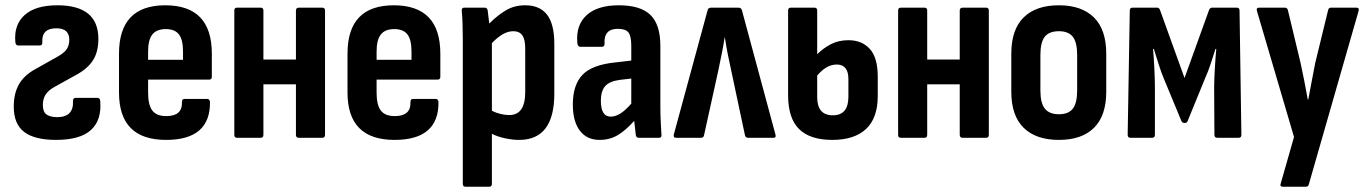

<svg xmlns="http://www.w3.org/2000/svg" viewBox="-20 -521 5173 726"><path d="M192 8Q111 8 71.5 -22Q32 -52 32 -118Q32 -166 50.5 -200Q69 -234 109 -257L198 -307Q223 -321 232.5 -335.5Q242 -350 242 -371Q242 -414 193 -414Q137 -414 140 -362Q141 -349 130 -349H49Q39 -349 38 -362Q32 -427 73 -464Q114 -501 197 -501Q352 -501 352 -374Q352 -326 332.5 -294.5Q313 -263 272 -240L189 -194Q163 -180 152.5 -163.5Q142 -147 142 -124Q142 -98 156 -88Q170 -78 198 -78Q259 -79 256 -139Q256 -151 266 -151H348Q358 -151 359 -139Q365 -67 324 -29.5Q283 8 192 8Z M608 8Q430 8 430 -171V-318Q430 -501 605 -501Q781 -501 781 -318V-231Q781 -220 771 -220H540V-171Q540 -124 556 -103Q572 -82 609 -82Q670 -82 668 -135Q668 -147 678 -147H764Q772 -147 774 -136Q776 8 608 8ZM540 -295H672V-326Q672 -371 656.5 -391Q641 -411 607 -411Q572 -411 556 -390.5Q540 -370 540 -326Z M876 0Q866 0 866 -11V-481Q866 -492 876 -492H966Q976 -492 976 -481V-296H1099V-481Q1099 -492 1110 -492H1199Q1209 -492 1209 -481V-11Q1209 0 1199 0H1110Q1099 0 1099 -11V-202H976V-11Q976 0 966 0Z M1472 8Q1294 8 1294 -171V-318Q1294 -501 1469 -501Q1645 -501 1645 -318V-231Q1645 -220 1635 -220H1404V-171Q1404 -124 1420 -103Q1436 -82 1473 -82Q1534 -82 1532 -135Q1532 -147 1542 -147H1628Q1636 -147 1638 -136Q1640 8 1472 8ZM1404 -295H1536V-326Q1536 -371 1520.5 -391Q1505 -411 1471 -411Q1436 -411 1420 -390.5Q1404 -370 1404 -326Z M1740 185Q1730 185 1730 174V-372Q1730 -403 1729 -430.5Q1728 -458 1726 -480Q1725 -492 1735 -492H1813Q1822 -492 1824 -482Q1827 -461 1830 -432Q1861 -463 1893 -482Q1925 -501 1966 -501Q2021 -501 2048.5 -465.5Q2076 -430 2076 -355V-167Q2076 8 1943 8Q1918 8 1890 2Q1862 -4 1840 -15V174Q1840 185 1830 185ZM1921 -403Q1901 -403 1881 -391.5Q1861 -380 1840 -358V-102Q1873 -86 1906 -86Q1966 -86 1966 -173V-338Q1966 -372 1955 -387.5Q1944 -403 1921 -403Z M2247 8Q2199 8 2172.5 -27Q2146 -62 2146 -126Q2146 -199 2182 -237.5Q2218 -276 2307 -285L2367 -292V-348Q2367 -384 2356.5 -398Q2346 -412 2316 -412Q2262 -412 2266 -355Q2266 -344 2255 -344H2175Q2164 -344 2163 -359Q2157 -426 2198 -463.5Q2239 -501 2320 -501Q2402 -501 2439.5 -464.5Q2477 -428 2477 -347V-125Q2477 -85 2478.5 -58Q2480 -31 2481 -13Q2483 0 2472 0H2395Q2386 0 2384 -11Q2383 -20 2381.5 -34.5Q2380 -49 2378 -64Q2345 -27 2315 -9.5Q2285 8 2247 8ZM2252 -140Q2252 -80 2289 -80Q2307 -80 2325.5 -91.5Q2344 -103 2367 -129V-224L2324 -219Q2285 -214 2268.5 -195.5Q2252 -177 2252 -140Z M2536 0Q2525 0 2528 -13L2655 -480Q2657 -492 2668 -492H2772Q2784 -492 2786 -480L2912 -13Q2916 0 2905 0H2808Q2800 0 2797 -9L2745 -254Q2738 -285 2732 -315.5Q2726 -346 2721 -379H2720Q2715 -346 2708.5 -315Q2702 -284 2696 -254L2642 -9Q2640 0 2631 0Z M3127 8Q3043 8 3001.5 -33Q2960 -74 2960 -161V-481Q2960 -492 2970 -492H3060Q3070 -492 3070 -481V-316Q3093 -339 3122 -354Q3151 -369 3188 -369Q3239 -369 3269 -336Q3299 -303 3299 -231V-158Q3299 -75 3255 -33.5Q3211 8 3127 8ZM3070 -154Q3070 -85 3129 -85Q3188 -85 3188 -155V-222Q3188 -277 3144 -277Q3123 -277 3104 -265.5Q3085 -254 3070 -235Z M3386 0Q3376 0 3376 -11V-481Q3376 -492 3386 -492H3476Q3486 -492 3486 -481V-296H3609V-481Q3609 -492 3620 -492H3709Q3719 -492 3719 -481V-11Q3719 0 3709 0H3620Q3609 0 3609 -11V-202H3486V-11Q3486 0 3476 0Z M3984 8Q3897 8 3850.5 -38Q3804 -84 3804 -174V-318Q3804 -409 3850.5 -455Q3897 -501 3984 -501Q4070 -501 4116.5 -455Q4163 -409 4163 -318V-174Q4163 -84 4117 -38Q4071 8 3984 8ZM3984 -89Q4020 -89 4036.5 -110Q4053 -131 4053 -179V-313Q4053 -361 4036.5 -382Q4020 -403 3984 -403Q3947 -403 3930.5 -382Q3914 -361 3914 -313V-179Q3914 -131 3931 -110Q3948 -89 3984 -89Z M4255 0Q4244 0 4244 -11L4252 -481Q4252 -492 4262 -492H4355Q4363 -492 4366 -484L4459 -226L4552 -484Q4556 -492 4563 -492H4657Q4667 -492 4667 -481L4674 -11Q4674 0 4664 0H4583Q4572 0 4572 -11L4571 -189Q4571 -217 4573.5 -260Q4576 -303 4579 -336H4576Q4567 -307 4557.5 -278.5Q4548 -250 4538 -228L4471 -64Q4469 -56 4459 -56Q4450 -56 4447 -64L4379 -228Q4370 -250 4361 -278.5Q4352 -307 4343 -336H4340Q4343 -303 4345 -260Q4347 -217 4347 -190V-11Q4347 0 4336 0Z M4831 185Q4818 185 4823 172L4873 -3L4733 -479Q4729 -492 4741 -492H4838Q4848 -492 4850 -482L4898 -282Q4905 -250 4912 -214Q4919 -178 4925 -145H4927Q4933 -178 4940 -214Q4947 -250 4953 -282L5002 -483Q5004 -492 5013 -492H5109Q5121 -492 5117 -479L4929 176Q4927 185 4918 185Z"/></svg>

Font: Sofia Sans Condensed
Style: Bold
Weight: 700
Designer: Botio Nikoltchev, Ani Petrova
Foundry: lettersoup
Version: Version 4.101; ttfautohint (v1.8.4.7-5d5b)